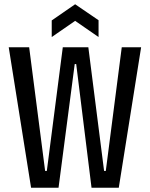

<svg xmlns="http://www.w3.org/2000/svg" viewBox="-20 -882 704 902"><path d="M126 0 21 -660H117L192 -79H200L275 -660H395L469 -79H477L552 -660H643L538 0H410L338 -581H331L255 0ZM223 -708V-786L333 -862L443 -787V-708L333 -784Z"/></svg>

Font: Bricolage Grotesque 36pt Condensed
Style: Regular
Weight: 400
Width: 3
Designer: Mathieu Triay
Foundry: Atelier Triay
Version: Version 1.001;gftools[0.9.33.dev8+g029e19f]